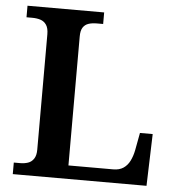

<svg xmlns="http://www.w3.org/2000/svg" viewBox="-52 -762 745 811"><g transform="rotate(5 321.0 -357.0)"><path d="M32 0V-49H59Q77 -49 92 -54Q107 -59 116.5 -73Q126 -87 126 -112V-601Q126 -627 116.5 -641Q107 -655 91.5 -660Q76 -665 56 -665H32V-714H357V-665H331Q310 -665 295 -660Q280 -655 271.5 -642Q263 -629 263 -604V-57H453Q479 -57 496 -68.5Q513 -80 523 -100Q533 -120 538 -145L552 -220H606L599 0Z"/></g></svg>

Font: Noto Serif Hebrew SemiBold
Style: Regular
Weight: 600
Version: Version 2.003